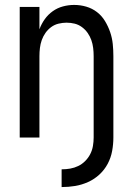

<svg xmlns="http://www.w3.org/2000/svg" viewBox="-20 -558 540 779"><path d="M230 201Q258 201 285 196.5Q312 192 337.5 180.5Q363 169 383.5 150Q404 131 417 106.5Q430 82 435 54.5Q440 27 440 0V-330Q440 -355 437.5 -379.5Q435 -404 427 -427.5Q419 -451 406 -472.5Q393 -494 373.5 -509Q354 -524 330 -531Q306 -538 281 -538Q258 -538 235.5 -532Q213 -526 194 -512.5Q175 -499 161.5 -480Q148 -461 140 -439V-530H60V0H140V-330Q140 -347 142 -363.5Q144 -380 149.5 -395.5Q155 -411 164.5 -424.5Q174 -438 187.5 -448Q201 -458 217.5 -462Q234 -466 250 -466Q267 -466 283 -462Q299 -458 312.5 -448Q326 -438 335.5 -424.5Q345 -411 350.5 -395.5Q356 -380 358 -363.5Q360 -347 360 -330V0Q360 17 357 34.5Q354 52 346 67.5Q338 83 325.5 95.5Q313 108 297.5 115.5Q282 123 265 126Q248 129 230 129Z"/></svg>

Font: Iosevka SS09
Style: Regular
Weight: 400
Monospace: yes
Designer: Belleve Invis
Foundry: Belleve Invis
Version: Version 5.2.1; ttfautohint (v1.8.3)